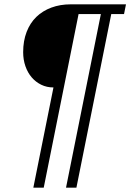

<svg xmlns="http://www.w3.org/2000/svg" viewBox="-20 -718 602 887"><path d="M227 -314Q196 -314 170.5 -326.5Q145 -339 126.5 -360.5Q108 -382 97.5 -412Q87 -442 87 -477Q87 -529 103 -570.5Q119 -612 148 -640Q177 -668 217.5 -683Q258 -698 307 -698H562L553 -653H494L333 149H285L446 -653H343L182 149H134Z"/></svg>

Font: IBM Plex Sans Cond Light
Style: Italic
Weight: 300
Width: 3
Italic angle: -11°
Designer: Mike Abbink, Paul van der Laan, Pieter van Rosmalen
Foundry: Bold Monday
Version: Version 1.3